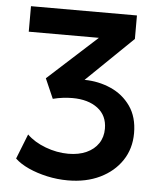

<svg xmlns="http://www.w3.org/2000/svg" viewBox="-52 -746 686 806"><g transform="rotate(5 291.5 -342.5)"><path d="M263.5 15Q219 15 176 5.5Q133 -4 97.2 -20.2Q61.5 -36.5 39.5 -57.5L81 -162.5Q111.5 -132.5 159.5 -114.5Q207.5 -96.5 255.5 -96.5Q299.5 -96.5 332 -111.2Q364.5 -126 382.2 -152.5Q400 -179 400 -214.5Q400 -270 359.8 -300.5Q319.5 -331 253.5 -331Q234.5 -331 213.5 -328.5Q192.5 -326 171 -320.5L134.5 -404L341.5 -592.5H46V-700H492.5V-601L297 -411.5Q356 -411 407.8 -388.2Q459.5 -365.5 491.5 -320Q523.5 -274.5 523.5 -206.5Q523.5 -141 490.2 -91.2Q457 -41.5 398.5 -13.2Q340 15 263.5 15Z"/></g></svg>

Font: Geologica Thin Roman Medium
Style: Regular
Weight: 500
Version: Version 1.010;gftools[0.9.28]